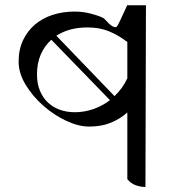

<svg xmlns="http://www.w3.org/2000/svg" viewBox="-20 -735 720 763"><path d="M558 8Q538 8 519 1Q500 -6 486 -23V-288Q458 -263 421 -247.5Q384 -232 334 -232Q292 -232 243 -255Q194 -278 152 -315Q110 -352 82 -398Q54 -444 54 -490Q54 -538 71.5 -575Q89 -612 119 -637.5Q149 -663 189.5 -676Q230 -689 276 -689Q310 -689 340 -681Q389 -668 396 -659Q431 -619 444 -629Q448 -631 486 -715L484 -714H560ZM277 -289Q315 -289 351 -301.5Q387 -314 417 -337L184 -577Q157 -553 142 -518.5Q127 -484 127 -439Q127 -403 138.5 -375Q150 -347 170 -328Q190 -309 217.5 -299Q245 -289 277 -289ZM486 -568Q451 -595 413.5 -610.5Q376 -626 327 -626Q255 -626 204 -593L435 -353Q451 -368 464 -386Q477 -404 486 -424Z"/></svg>

Font: ugurmukhi85
Style: Book
Weight: 400
Designer: Jelle Bosma - Monotype Design Team
Foundry: Monotype Imaging Inc.
Version: Version 2.003